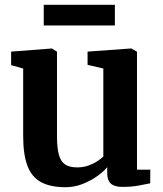

<svg xmlns="http://www.w3.org/2000/svg" viewBox="-20 -770 681 801"><path d="M490.4 9.7Q457.4 9.7 442.4 -4.1Q427.4 -18 427.4 -46V-72.7Q411 -52.9 383.5 -33.7Q356 -14.4 322.5 -1.7Q289 11 254.1 11Q189.7 11 150.8 -10.4Q111.9 -31.8 94.3 -78.7Q76.7 -125.7 76.7 -201.7V-484.1L26.4 -498.2V-554.7L195.9 -567.7H196.9L217.8 -554.3V-202.1Q217.8 -154.2 225.3 -125.7Q232.7 -97.2 250.9 -84.4Q269.2 -71.7 301.5 -71.7Q327.6 -71.7 348.7 -79.3Q369.8 -86.9 385.6 -97.3Q401.4 -107.7 411.1 -116.9V-484.1L345.3 -499.6V-554.7L525.3 -567.7H527.8L551.5 -554.3V-62.1H607L606.7 -5.3Q588.8 -1.5 558.8 4.1Q528.9 9.7 490.4 9.7ZM459.3 -750.1V-663.8H162.5V-750.1Z"/></svg>

Font: Merriweather 7pt Light
Style: Regular
Weight: 300
Designer: Eben Sorkin
Foundry: Eben Sorkin
Version: Version 2.200;gftools[0.9.31]